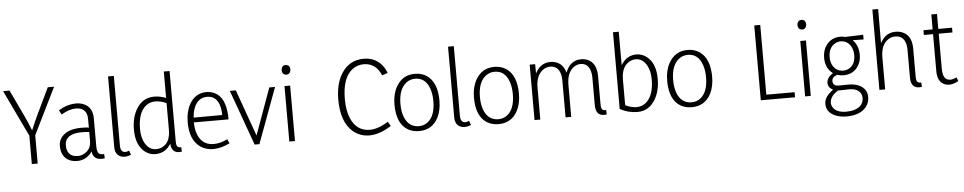

<svg xmlns="http://www.w3.org/2000/svg" viewBox="-46 -1093 8464 1685"><g transform="rotate(-5 4186.5 -250.5)"><path d="M248 0V-249L450.2 -659.2H394.5L282.2 -424.8Q264.6 -388.7 224.6 -293.9Q198.2 -363.3 168 -426.8L57.6 -659.2H1L196.3 -250V0Z M809.6 7.8Q824.2 7.8 838.9 4.9L835.9 -33.2Q829.1 -32.2 821.3 -32.2Q783.2 -32.2 776.4 -70.3Q773.4 -85 773.4 -104.5V-351.6Q773.4 -453.1 692.4 -484.4Q663.1 -496.1 628.9 -496.1Q548.8 -495.1 474.6 -449.2L495.1 -410.2Q563.5 -452.1 624 -452.1Q706.1 -452.1 720.7 -377Q722.7 -363.3 722.7 -348.6V-275.4Q694.3 -279.3 657.2 -279.3Q528.3 -279.3 477.5 -209Q455.1 -176.8 455.1 -137.7Q455.1 -37.1 532.2 -3.9Q561.5 7.8 596.7 7.8Q666 7.8 713.9 -45.9Q720.7 -54.7 727.5 -64.5Q737.3 2 797.9 6.8Q803.7 7.8 809.6 7.8ZM606.4 -35.2Q520.5 -35.2 508.8 -116.2Q507.8 -126 507.8 -137.7Q509.8 -239.3 656.2 -240.2Q694.3 -240.2 722.7 -236.3V-157.2Q722.7 -82 659.2 -48.8Q632.8 -35.2 606.4 -35.2Z M1013.7 6.8Q1040 6.8 1070.3 -4.9L1057.6 -43Q1037.1 -34.2 1022.5 -34.2Q981.4 -36.1 980.5 -92.8V-708H929.7V-86.9Q929.7 -13.7 986.3 2.9Q999 6.8 1013.7 6.8Z M1294.9 -35.2Q1232.4 -35.2 1196.3 -100.6Q1168.9 -150.4 1168.9 -224.6Q1168.9 -369.1 1241.2 -425.8Q1275.4 -453.1 1321.3 -453.1Q1373 -453.1 1420.9 -429.7V-194.3Q1420.9 -82 1347.7 -46.9Q1323.2 -35.2 1294.9 -35.2ZM1420.9 -708V-475.6Q1367.2 -496.1 1316.4 -496.1Q1211.9 -496.1 1156.2 -397.5Q1115.2 -325.2 1115.2 -222.7Q1115.2 -87.9 1190.4 -26.4Q1232.4 7.8 1285.2 7.8Q1374 6.8 1421.9 -72.3Q1426.8 4.9 1489.3 7.8Q1502.9 7.8 1517.6 5.9L1515.6 -33.2Q1481.4 -29.3 1474.6 -57.6Q1471.7 -70.3 1471.7 -89.8V-708Z M1940.4 -30.3 1923.8 -67.4Q1860.4 -36.1 1802.7 -36.1Q1703.1 -36.1 1664.1 -130.9Q1645.5 -176.8 1644.5 -240.2H1950.2V-261.7Q1942.4 -490.2 1778.3 -496.1Q1677.7 -496.1 1626 -401.4Q1590.8 -336.9 1590.8 -245.1Q1590.8 -85.9 1686.5 -22.5Q1733.4 7.8 1795.9 7.8Q1865.2 6.8 1940.4 -30.3ZM1778.3 -454.1Q1868.2 -454.1 1891.6 -350.6Q1898.4 -319.3 1898.4 -283.2L1646.5 -282.2Q1657.2 -412.1 1732.4 -445.3Q1753.9 -454.1 1778.3 -454.1Z M2201.2 0 2381.8 -488.3H2331.1L2182.6 -78.1L2036.1 -488.3H1983.4L2159.2 0Z M2514.6 0V-488.3H2464.8V0ZM2529.3 -629.9Q2529.3 -663.1 2501 -670.9Q2496.1 -671.9 2490.2 -671.9Q2460.9 -671.9 2454.1 -642.6Q2452.1 -635.7 2452.1 -629.9Q2452.1 -594.7 2481.4 -587.9Q2486.3 -586.9 2490.2 -586.9Q2520.5 -586.9 2527.3 -617.2Q2529.3 -624 2529.3 -629.9Z M3178.7 -41Q3059.6 -41 3009.8 -163.1Q2982.4 -231.4 2982.4 -328.1Q2982.4 -518.6 3076.2 -587.9Q3119.1 -619.1 3175.8 -619.1Q3281.2 -617.2 3327.1 -507.8L3377 -524.4Q3333 -640.6 3222.7 -663.1Q3200.2 -667 3177.7 -667Q3050.8 -667 2981.4 -557.6Q2924.8 -467.8 2924.8 -328.1Q2924.8 -132.8 3025.4 -44.9Q3086.9 7.8 3171.9 7.8Q3262.7 6.8 3363.3 -58.6L3340.8 -97.7Q3252 -41 3178.7 -41Z M3609.4 -35.2Q3517.6 -35.2 3481.4 -133.8Q3464.8 -181.6 3464.8 -243.2Q3464.8 -370.1 3531.2 -424.8Q3566.4 -453.1 3612.3 -453.1Q3703.1 -453.1 3738.3 -353.5Q3754.9 -305.7 3754.9 -243.2Q3754.9 -110.4 3684.6 -58.6Q3652.3 -35.2 3609.4 -35.2ZM3613.3 -496.1Q3502.9 -496.1 3448.2 -397.5Q3412.1 -333 3412.1 -243.2Q3412.1 -74.2 3509.8 -16.6Q3552.7 7.8 3608.4 7.8Q3722.7 7.8 3776.4 -93.8Q3808.6 -157.2 3808.6 -243.2Q3808.6 -403.3 3718.8 -465.8Q3673.8 -496.1 3613.3 -496.1Z M4008.8 6.8Q4035.2 6.8 4065.4 -4.9L4052.7 -43Q4032.2 -34.2 4017.6 -34.2Q3976.6 -36.1 3975.6 -92.8V-708H3924.8V-86.9Q3924.8 -13.7 3981.4 2.9Q3994.1 6.8 4008.8 6.8Z M4309.6 -35.2Q4217.8 -35.2 4181.6 -133.8Q4165 -181.6 4165 -243.2Q4165 -370.1 4231.4 -424.8Q4266.6 -453.1 4312.5 -453.1Q4403.3 -453.1 4438.5 -353.5Q4455.1 -305.7 4455.1 -243.2Q4455.1 -110.4 4384.8 -58.6Q4352.5 -35.2 4309.6 -35.2ZM4313.5 -496.1Q4203.1 -496.1 4148.4 -397.5Q4112.3 -333 4112.3 -243.2Q4112.3 -74.2 4210 -16.6Q4252.9 7.8 4308.6 7.8Q4422.9 7.8 4476.6 -93.8Q4508.8 -157.2 4508.8 -243.2Q4508.8 -403.3 4418.9 -465.8Q4374 -496.1 4313.5 -496.1Z M5213.9 -335Q5213.9 -451.2 5134.8 -485.4Q5108.4 -496.1 5077.1 -496.1Q4992.2 -496.1 4949.2 -410.2Q4944.3 -400.4 4940.4 -390.6Q4918 -475.6 4841.8 -492.2Q4825.2 -496.1 4807.6 -496.1Q4725.6 -496.1 4680.7 -418.9Q4676.8 -412.1 4673.8 -406.2L4672.9 -488.3H4625V0H4675.8V-280.3Q4675.8 -390.6 4740.2 -435.5Q4768.6 -455.1 4800.8 -455.1Q4870.1 -455.1 4890.6 -384.8Q4898.4 -359.4 4898.4 -329.1V0H4948.2V-280.3Q4948.2 -391.6 5011.7 -436.5Q5039.1 -455.1 5070.3 -455.1Q5132.8 -455.1 5154.3 -388.7Q5163.1 -362.3 5163.1 -329.1V-85Q5163.1 6.8 5236.3 7.8Q5248 7.8 5260.7 5.9L5258.8 -33.2Q5223.6 -29.3 5216.8 -56.6Q5213.9 -69.3 5213.9 -90.8Z M5733.4 -266.6Q5733.4 -403.3 5656.2 -463.9Q5615.2 -496.1 5563.5 -496.1Q5477.5 -495.1 5428.7 -413.1V-708H5377.9V-32.2Q5449.2 7.8 5532.2 7.8Q5634.8 7.8 5690.4 -87.9Q5733.4 -161.1 5733.4 -266.6ZM5428.7 -60.5V-286.1Q5428.7 -395.5 5495.1 -436.5Q5522.5 -454.1 5554.7 -454.1Q5615.2 -454.1 5651.4 -392.6Q5680.7 -341.8 5680.7 -266.6Q5680.7 -120.1 5607.4 -62.5Q5573.2 -35.2 5527.3 -35.2Q5476.6 -36.1 5428.7 -60.5Z M6011.7 -35.2Q5919.9 -35.2 5883.8 -133.8Q5867.2 -181.6 5867.2 -243.2Q5867.2 -370.1 5933.6 -424.8Q5968.8 -453.1 6014.6 -453.1Q6105.5 -453.1 6140.6 -353.5Q6157.2 -305.7 6157.2 -243.2Q6157.2 -110.4 6086.9 -58.6Q6054.7 -35.2 6011.7 -35.2ZM6015.6 -496.1Q5905.3 -496.1 5850.6 -397.5Q5814.5 -333 5814.5 -243.2Q5814.5 -74.2 5912.1 -16.6Q5955.1 7.8 6010.7 7.8Q6125 7.8 6178.7 -93.8Q6210.9 -157.2 6210.9 -243.2Q6210.9 -403.3 6121.1 -465.8Q6076.2 -496.1 6015.6 -496.1Z M6919.9 0V-44.9H6670.9V-659.2H6618.2V0Z M7058.6 0V-488.3H7008.8V0ZM7073.2 -629.9Q7073.2 -663.1 7044.9 -670.9Q7040 -671.9 7034.2 -671.9Q7004.9 -671.9 6998 -642.6Q6996.1 -635.7 6996.1 -629.9Q6996.1 -594.7 7025.4 -587.9Q7030.3 -586.9 7034.2 -586.9Q7064.5 -586.9 7071.3 -617.2Q7073.2 -624 7073.2 -629.9Z M7362.3 -196.3Q7304.7 -196.3 7272.5 -246.1Q7252.9 -279.3 7252.9 -322.3Q7252.9 -408.2 7312.5 -441.4Q7335.9 -454.1 7361.3 -454.1Q7418.9 -454.1 7450.2 -402.3Q7469.7 -368.2 7469.7 -322.3Q7469.7 -240.2 7411.1 -208Q7387.7 -196.3 7362.3 -196.3ZM7362.3 -495.1Q7283.2 -495.1 7237.3 -433.6Q7204.1 -387.7 7204.1 -322.3Q7205.1 -228.5 7269.5 -182.6Q7218.8 -151.4 7213.9 -103.5Q7213.9 -60.5 7254.9 -39.1Q7257.8 -38.1 7258.8 -37.1Q7180.7 15.6 7179.7 80.1Q7179.7 155.3 7256.8 188.5Q7299.8 207 7355.5 207Q7476.6 207 7531.2 138.7Q7559.6 101.6 7559.6 54.7Q7559.6 -24.4 7482.4 -55.7Q7445.3 -70.3 7395.5 -70.3L7307.6 -69.3Q7270.5 -69.3 7260.7 -98.6Q7258.8 -105.5 7258.8 -112.3Q7258.8 -147.5 7300.8 -162.1Q7304.7 -163.1 7306.6 -164.1Q7332 -155.3 7361.3 -155.3Q7440.4 -155.3 7485.4 -214.8Q7518.6 -259.8 7518.6 -322.3Q7517.6 -406.2 7466.8 -455.1L7563.5 -453.1V-495.1L7403.3 -489.3Q7382.8 -495.1 7362.3 -495.1ZM7357.4 165Q7269.5 165 7239.3 114.3Q7228.5 96.7 7228.5 75.2Q7229.5 17.6 7300.8 -26.4H7313.5L7392.6 -28.3Q7473.6 -30.3 7501 18.6Q7509.8 36.1 7509.8 55.7Q7509.8 129.9 7429.7 155.3Q7398.4 165 7357.4 165Z M8034.2 -33.2Q8000 -29.3 7993.2 -56.6Q7990.2 -70.3 7990.2 -90.8V-335Q7990.2 -452.1 7907.2 -485.4Q7880.9 -496.1 7848.6 -496.1Q7760.7 -496.1 7715.8 -412.1Q7713.9 -409.2 7712.9 -407.2L7713.9 -708H7663.1V0H7713.9V-282.2Q7713.9 -393.6 7780.3 -436.5Q7808.6 -455.1 7840.8 -455.1Q7914.1 -455.1 7933.6 -380.9Q7939.5 -358.4 7939.5 -331.1V-85Q7939.5 6.8 8012.7 7.8Q8024.4 7.8 8037.1 5.9Z M8360.4 -17.6 8345.7 -50.8Q8315.4 -35.2 8292 -35.2Q8232.4 -35.2 8225.6 -113.3Q8224.6 -123 8224.6 -131.8V-446.3H8345.7V-488.3H8224.6V-620.1H8174.8V-488.3H8093.8V-446.3H8174.8V-120.1Q8174.8 -24.4 8240.2 1Q8258.8 7.8 8279.3 7.8Q8318.4 6.8 8360.4 -17.6Z"/></g></svg>

Font: Yaldevi Colombo Light
Style: Regular
Weight: 300
Designer: Sol Matas, Denzil Rajitha, Kosala Senevirathne and Pathum Egodawatta
Foundry: Mooniak
Version: Version 1.020 ; ttfautohint (v1.6)